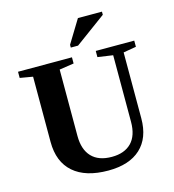

<svg xmlns="http://www.w3.org/2000/svg" viewBox="-124 -961 971 1073"><g transform="rotate(-15 361.0 -424.5)"><path d="M409.2 -59.6Q482.4 -59.6 522.5 -100.6Q562.5 -141.6 562.5 -221.2V-606.4L474.6 -619.1V-654.8H697.3V-619.1L623 -606.4V-225.1Q623 -111.8 557.6 -51.3Q492.2 9.3 370.6 9.3Q239.3 9.3 169.2 -52Q99.1 -113.3 99.1 -229V-606.4L24.9 -619.1V-654.8H336.9V-619.1L252.9 -606.4V-222.2Q252.9 -143.6 292.7 -101.6Q332.5 -59.6 409.2 -59.6ZM344.7 -709V-725.1L425.8 -857.9H564.9V-839.8L386.7 -709Z"/></g></svg>

Font: Liberation Serif
Style: Bold
Weight: 700
Designer: Steve Matteson
Foundry: Ascender Corporation
Version: Version 2.1.5